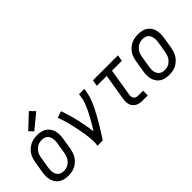

<svg xmlns="http://www.w3.org/2000/svg" viewBox="-10 -1390 2019 2019"><g transform="rotate(-45 1000.0 -380.0)"><path d="M204 8Q175 8 147 2Q119 -4 96.5 -19Q74 -34 59 -56.5Q44 -79 37 -106Q30 -133 30.5 -161.5Q31 -190 36 -219L56 -339Q60 -364 68 -389Q76 -414 90.5 -436.5Q105 -459 125.5 -477Q146 -495 170 -507Q194 -519 219.5 -523.5Q245 -528 270 -528Q299 -528 327 -522Q355 -516 377 -501Q399 -486 414.5 -463.5Q430 -441 436.5 -414Q443 -387 442.5 -358.5Q442 -330 437 -301L418 -181Q413 -156 405 -131Q397 -106 382.5 -83.5Q368 -61 347.5 -43Q327 -25 303.5 -13Q280 -1 254.5 3.5Q229 8 204 8ZM205 -62Q221 -62 238 -65.5Q255 -69 270 -78Q285 -87 298 -100Q311 -113 319.5 -128Q328 -143 333 -159.5Q338 -176 341 -192L361 -312Q364 -330 364.5 -347.5Q365 -365 362 -381.5Q359 -398 352 -413Q345 -428 332.5 -438.5Q320 -449 303 -453.5Q286 -458 269 -458Q252 -458 235.5 -454.5Q219 -451 203.5 -442Q188 -433 175.5 -420Q163 -407 154 -392Q145 -377 140 -360.5Q135 -344 133 -328L113 -208Q110 -190 109 -172.5Q108 -155 111 -138.5Q114 -122 121.5 -107Q129 -92 141.5 -81.5Q154 -71 170.5 -66.5Q187 -62 205 -62ZM278 -577 234 -623 389 -768 443 -712Z M641 0Q647 -33 646 -66Q645 -99 641 -131.5Q637 -164 632 -195.5Q627 -227 620.5 -258.5Q614 -290 607 -321Q600 -352 592 -383Q584 -414 574.5 -444Q565 -474 554 -503L627 -528Q644 -481 658 -433Q672 -385 683 -336Q694 -287 703.5 -237Q713 -187 719 -136Q735 -162 751.5 -189Q768 -216 783 -243Q798 -270 812.5 -297.5Q827 -325 840 -353Q853 -381 863.5 -410Q874 -439 879 -468L887 -520H966L957 -468Q950 -427 934 -386Q918 -345 899 -305.5Q880 -266 858.5 -227.5Q837 -189 814.5 -151Q792 -113 768 -75Q744 -37 720 0Z M1315 0Q1293 0 1272.5 -3.5Q1252 -7 1234 -16.5Q1216 -26 1203 -41.5Q1190 -57 1184 -76.5Q1178 -96 1177.5 -117.5Q1177 -139 1181 -160L1229 -450H1082L1094 -520H1466L1454 -450H1307L1258 -149Q1255 -134 1256 -119Q1257 -104 1265 -92.5Q1273 -81 1286.5 -75.5Q1300 -70 1315 -70H1389V0Z M1704 8Q1675 8 1647 2Q1619 -4 1596.5 -19Q1574 -34 1559 -56.5Q1544 -79 1537 -106Q1530 -133 1530.5 -161.5Q1531 -190 1536 -219L1556 -339Q1560 -364 1568 -389Q1576 -414 1590.5 -436.5Q1605 -459 1625.5 -477Q1646 -495 1670 -507Q1694 -519 1719.5 -523.5Q1745 -528 1770 -528Q1799 -528 1827 -522Q1855 -516 1877 -501Q1899 -486 1914.5 -463.5Q1930 -441 1936.5 -414Q1943 -387 1942.5 -358.5Q1942 -330 1937 -301L1918 -181Q1913 -156 1905 -131Q1897 -106 1882.5 -83.5Q1868 -61 1847.5 -43Q1827 -25 1803.5 -13Q1780 -1 1754.5 3.5Q1729 8 1704 8ZM1705 -62Q1721 -62 1738 -65.5Q1755 -69 1770 -78Q1785 -87 1798 -100Q1811 -113 1819.5 -128Q1828 -143 1833 -159.5Q1838 -176 1841 -192L1861 -312Q1864 -330 1864.5 -347.5Q1865 -365 1862 -381.5Q1859 -398 1852 -413Q1845 -428 1832.5 -438.5Q1820 -449 1803 -453.5Q1786 -458 1769 -458Q1752 -458 1735.5 -454.5Q1719 -451 1703.5 -442Q1688 -433 1675.5 -420Q1663 -407 1654 -392Q1645 -377 1640 -360.5Q1635 -344 1633 -328L1613 -208Q1610 -190 1609 -172.5Q1608 -155 1611 -138.5Q1614 -122 1621.5 -107Q1629 -92 1641.5 -81.5Q1654 -71 1670.5 -66.5Q1687 -62 1705 -62Z"/></g></svg>

Font: Iosevka SS04 Oblique
Style: Regular
Weight: 400
Italic angle: -9°
Monospace: yes
Designer: Belleve Invis
Foundry: Belleve Invis
Version: Version 19.0.0; ttfautohint (v1.8.4)